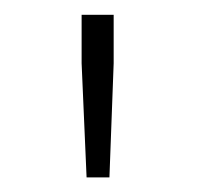

<svg xmlns="http://www.w3.org/2000/svg" viewBox="-20 -783 270 263"><path d="M98.6 -540 91.8 -696.3V-762.7H135.7V-696.3L129.9 -540Z"/></svg>

Font: Bpmf Zihi Sans ExtraLight
Style: ExtraLight
Weight: 250
Foundry: But Ko
Version: Version 1.320